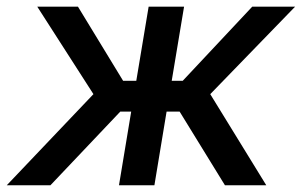

<svg xmlns="http://www.w3.org/2000/svg" viewBox="-45 -549 894 569"><path d="M-24.9 0 231.9 -270 65.4 -529.3H186L319.8 -309.6H358.9L395.5 -529.3H500.5L463.9 -309.6H496.6L702.6 -529.3H829.6L578.1 -270L744.1 0H621.6L487.3 -218.3H448.7L412.6 0H307.6L343.8 -218.3H311.5L104.5 0Z"/></svg>

Font: Inter 24pt Medium
Style: Italic
Weight: 500
Italic angle: -9.3988°
Designer: Rasmus Andersson
Foundry: rsms
Version: Version 4.001;git-66647c0bb